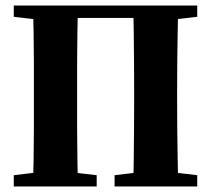

<svg xmlns="http://www.w3.org/2000/svg" viewBox="-20 -677 766 697"><path d="M99 0Q101 -46 102 -98Q103 -150 103 -204Q103 -258 103 -310V-350Q103 -401 103 -454.5Q103 -508 102 -559.5Q101 -611 99 -657H263Q262 -612 261 -560Q260 -508 260 -455Q260 -402 260 -350V-311Q260 -259 260 -205Q260 -151 261 -99Q262 -47 263 0ZM463 0Q465 -46 465.5 -98Q466 -150 466.5 -204Q467 -258 467 -311V-350Q467 -401 466.5 -454.5Q466 -508 465.5 -559.5Q465 -611 463 -657H627Q626 -612 625 -560Q624 -508 623.5 -455Q623 -402 623 -350V-310Q623 -259 623.5 -205Q624 -151 625 -99Q626 -47 627 0ZM30 0V-41L156 -56H201L331 -41V0ZM396 0V-41L523 -56H569L696 -41V0ZM30 -616V-657H198L196 -601H159ZM530 -601 528 -657H696V-616L568 -601ZM183 -612V-657H544V-612Z"/></svg>

Font: Source Serif 4 36pt
Style: Bold
Weight: 700
Designer: Frank Grießhammer
Foundry: Adobe Systems Incorporated
Version: Version 4.004;hotconv 1.0.116;makeotfexe 2.5.65601